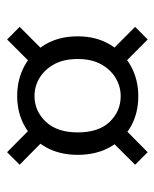

<svg xmlns="http://www.w3.org/2000/svg" viewBox="34 -656 448 557"><g transform="rotate(-90 258.5 -378.0)"><path d="M257.5 -201.3Q207.7 -201.3 169.3 -223.1Q130.8 -245 109 -284.6Q87.3 -324.3 87.3 -377Q87.3 -430.5 109.9 -470.1Q132.5 -509.7 171 -531.2Q209.5 -552.7 258.2 -552.7Q306.4 -552.7 345.8 -531.2Q385.1 -509.7 408.1 -470.1Q431.1 -430.5 431.1 -377Q431.1 -324.3 407.9 -284.6Q384.6 -245 345.3 -223.1Q305.9 -201.3 257.5 -201.3ZM95 -174.1 58.6 -210.5 139.8 -292.2 177.1 -255.5ZM422 -174.1 343.8 -251.8 378.9 -289.9 458.6 -210.5ZM257.5 -252.4Q285.5 -252.4 309.9 -266.8Q334.3 -281.2 349.8 -308.8Q365.3 -336.5 365.3 -377Q365.3 -417.3 350.2 -445.1Q335 -472.8 310.8 -487.6Q286.5 -502.4 258.2 -502.4Q214.4 -502.4 183.4 -469.6Q152.4 -436.8 152.4 -377Q152.4 -316.2 183 -284.3Q213.7 -252.4 257.5 -252.4ZM139.8 -465.3 58.6 -545.5 95 -581.9 175.6 -502ZM375.2 -462.3 341.5 -501.3 422 -581.9 458.6 -545.5Z"/></g></svg>

Font: Envelope Sans Variable
Style: Regular
Weight: 500
Designer: Andreas Rasmussen / Norman Anderson
Foundry: mail.de GmbH
Version: Version 1.150